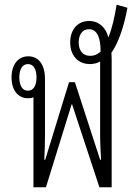

<svg xmlns="http://www.w3.org/2000/svg" viewBox="-20 -795 561 815"><path d="M122 0H175L284 -352H286L402 0H454V-530C454 -542 454 -558 453 -571C484 -615 507 -686 521 -762L475 -775C467 -724 456 -675 440 -636C430 -677 401 -706 358 -706C312 -706 278 -672 278 -615C278 -558 312 -523 362 -523C378 -523 393 -527 405 -534V-228C405 -189 407 -152 409 -117H405L298 -446H273L172 -117H168C170 -153 171 -190 171 -227V-460C171 -519 145 -556 100 -556C56 -556 29 -520 29 -466C29 -412 57 -378 98 -378C107 -378 115 -379 122 -382ZM362 -558C331 -558 314 -581 314 -615C314 -648 330 -671 357 -671C394 -671 407 -633 407 -576C395 -565 382 -558 362 -558ZM98 -410C75 -410 62 -432 62 -467C62 -501 75 -523 99 -523C122 -523 135 -501 135 -467C135 -431 122 -410 98 -410Z"/></svg>

Font: Noto Sans Thai Looped ExtraCondensed Light
Style: Regular
Weight: 300
Width: 2
Designer: Sasikarn Vongin, Ben Mitchell
Foundry: The Fontpad Ltd
Version: Version 1.001